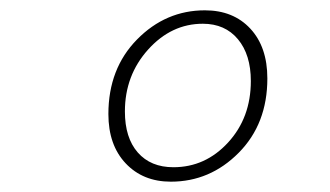

<svg xmlns="http://www.w3.org/2000/svg" viewBox="-20 -754 640 372"><path d="M311 -402Q257 -402 223.5 -437.5Q190 -473 190 -533Q190 -621 245.5 -677.5Q301 -734 377 -734Q432 -734 465 -698.5Q498 -663 498 -602Q498 -514 442.5 -458Q387 -402 311 -402ZM316 -430Q378 -430 422 -478Q466 -526 466 -597Q466 -648 441 -678Q416 -708 373 -708Q312 -708 267 -658Q222 -608 222 -538Q222 -487 247 -458.5Q272 -430 316 -430Z"/></svg>

Font: TypoPRO Source Code Pro
Style: Italic
Weight: 200
Italic angle: -11°
Monospace: yes
Designer: Paul D. Hunt, Teo Tuominen
Foundry: Adobe Systems Incorporated
Version: Version 1.030;PS 1.0;hotconv 1.0.84;makeotf.lib2.5.63406